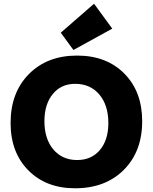

<svg xmlns="http://www.w3.org/2000/svg" viewBox="-20 -1003 822 1033"><path d="M375 -734 307 -827 486 -983 584 -849ZM384 10Q228 10 132.5 -86.5Q37 -183 37 -341Q37 -505 135.5 -604.5Q234 -704 395 -704Q553 -704 649 -607Q745 -510 745 -351Q745 -188 646 -89Q547 10 384 10ZM395 -142Q472 -142 517.5 -196Q563 -250 563 -341Q563 -437 514.5 -494.5Q466 -552 384 -552Q309 -552 264 -497Q219 -442 219 -351Q219 -256 267 -199Q315 -142 395 -142Z"/></svg>

Font: Cantarell Extra Bold
Style: Regular
Weight: 800
Designer: Dave Crossland, Nikolaus Waxweiler, Florian Fecher, Jacques Le Bailly, Eben Sorkin, Alexei Vanyashin, Alexios Zavras, Em
Version: Version 0.303